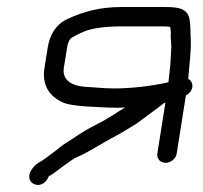

<svg xmlns="http://www.w3.org/2000/svg" viewBox="-20 -487 578 546"><path d="M482.4 -50.1 508.7 -216.1C523.9 -222.9 530.4 -239.2 525.7 -251.1C523.8 -255.9 521.8 -258.7 515.3 -262.6C517.8 -299.9 524.6 -343 522.3 -379.1C521.2 -395.9 522.5 -409 519.4 -429.6C514.4 -463.2 487.9 -467 449.7 -467H324.9C266.8 -467 218.3 -455.1 170 -432C139.2 -417.5 121.6 -388.7 115.7 -351.5L106.4 -293.1C99.3 -248 117.6 -214.3 158.7 -195.7C171.4 -190 191.7 -186.7 226.5 -184.2C268.5 -181.8 297.2 -180.5 314.1 -180.5C320.7 -180.5 327 -180.8 336.1 -181.4L317.3 -170.2L316.9 -169.9C295 -155.2 272 -141.7 247.9 -129.5C208.8 -109.8 193.3 -95.9 170.4 -82.2C154.7 -72.9 145.8 -63.6 135.2 -56.1C123.8 -47.9 105.4 -33 94.8 -27.3C81 -21.1 55.6 3.9 65.3 25.2C68.1 31.8 74.1 36.2 81.4 38.1C97.9 42.4 112.3 30.7 118.7 14.4C134.9 5.6 154.2 -11 164.7 -18.1C178.3 -27.3 186.1 -34.8 202.4 -41.8C232.4 -54.6 271.9 -80.8 298.5 -94.6C329.6 -110.9 346.2 -122.2 368.9 -135.9L432.3 -182.9C437.3 -187 441.4 -190.3 445.5 -193.2C446 -193.4 447.5 -194 450.4 -195.1L427.4 -50.1C425.2 -35.9 435.8 -24 450.8 -24C465.8 -24 480.2 -35.9 482.4 -50.1ZM221.5 -240.1C179.5 -243.4 156.6 -262.4 161.5 -293.9L170.6 -350.8C172.6 -363.4 176.2 -371.7 179.6 -376C181.6 -378.5 194.9 -387.4 219.6 -397.6C242.4 -407 280.6 -412 327.3 -412H441C451.9 -412 458.8 -411.6 464.1 -410.6L465.5 -398.4C466.1 -392.8 466 -388.4 465.5 -385.4L465.4 -384.6L465.4 -383.7C465.4 -378.8 465.8 -373.2 466.5 -367C468.3 -353 466 -339.6 465.3 -318.7C464.9 -303.2 461.2 -274.1 459 -253.2C409.4 -241.6 350.1 -235.5 305 -235.5C274.3 -235.5 251.8 -238.7 221.5 -240.1Z"/></svg>

Font: MewTooHand
Style: BdWideIta
Weight: 400
Designer: Mew Too, Robert Jablonski
Version: Version 0.77